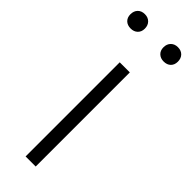

<svg xmlns="http://www.w3.org/2000/svg" viewBox="-288 -767 781 781"><g transform="rotate(45 102.5 -376.0)"><path d="M73.5 0V-541.5H131.5V0ZM197.5 -670Q179 -670 167.5 -681Q156 -692 156 -710.5Q156 -729.5 167.5 -741Q179 -752.5 197.5 -752.5Q216.5 -752.5 227.8 -741Q239 -729.5 239 -710.5Q239 -692 227.8 -681Q216.5 -670 197.5 -670ZM7.5 -670Q-11.5 -670 -22.8 -681Q-34 -692 -34 -710.5Q-34 -729.5 -22.8 -741Q-11.5 -752.5 7.5 -752.5Q26 -752.5 37.5 -741Q49 -729.5 49 -710.5Q49 -692 37.5 -681Q26 -670 7.5 -670Z"/></g></svg>

Font: Encode Sans SemiCondensed SemiCondensed Light
Style: Regular
Weight: 300
Width: 4
Designer: Multiple Designers
Foundry: Impallari Type
Version: Version 3.000; ttfautohint (v1.8.3) -l 8 -r 50 -G 200 -x 14 